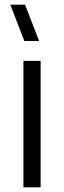

<svg xmlns="http://www.w3.org/2000/svg" viewBox="-20 -800 274 820"><path d="M84 -625 24 -780H87L147 -625ZM80 0V-540H153.5V0Z"/></svg>

Font: Cns Manrope
Style: Regular
Weight: 400
Designer: Mikhail Sharanda
Foundry: Mikhail Sharanda
Version: Version 4.504